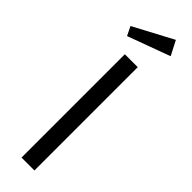

<svg xmlns="http://www.w3.org/2000/svg" viewBox="-306 -905 904 904"><g transform="rotate(45 146.0 -453.0)"><path d="M225.1 -905.8 262.2 -834 49.8 -755.9 27.8 -800.8ZM189 -688V0H103V-688Z"/></g></svg>

Font: Fira Sans Book
Style: Regular
Weight: 350
Designer: Carrois Corporate & Edenspiekermann AG
Foundry: Carrois Corporate GbR & Edenspiekermann AG
Version: Version 4.203;PS 004.203;hotconv 1.0.88;makeotf.lib2.5.64775